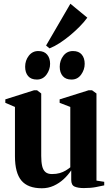

<svg xmlns="http://www.w3.org/2000/svg" viewBox="-20 -997 591 1027"><path d="M428 9Q398 9 379.5 1.2Q361 -6.5 361 -35V-86Q344.5 -61 320.8 -39Q297 -17 267.5 -3.5Q238 10 204 10Q129 10 94.5 -31.2Q60 -72.5 60 -161.5V-425L8.5 -447V-465.5L161.5 -514H178.5L200.5 -497V-163Q200.5 -130.5 205.5 -109Q210.5 -87.5 223 -76.8Q235.5 -66 258 -66Q281.5 -66 299.5 -71.2Q317.5 -76.5 331.2 -84.8Q345 -93 356 -102V-425L299 -447V-465.5L453.5 -514H472.5L496 -497V-31L537.5 -24.5V-5.5Q520 -1.5 492.5 3.8Q465 9 428 9ZM177 -571.5Q146 -571.5 130.2 -590.2Q114.5 -609 114.5 -640Q114.5 -673.5 134 -698.8Q153.5 -724 184.5 -724H185.5Q216 -724 232 -705.2Q248 -686.5 248 -655.5Q248 -624.5 228.8 -598Q209.5 -571.5 177.5 -571.5ZM362 -571.5Q331.5 -571.5 315.5 -590.2Q299.5 -609 299.5 -640Q299.5 -673.5 319 -698.8Q338.5 -724 370 -724H370.5Q401.5 -724 417.2 -705.2Q433 -686.5 433 -655.5Q433 -624.5 414 -598Q395 -571.5 363 -571.5ZM244.5 -738.5 226.5 -753.5 356.5 -977 447 -902.5Q430 -879 405.8 -854.5Q381.5 -830 354 -807.2Q326.5 -784.5 298.8 -766.5Q271 -748.5 245.5 -738.5Z"/></svg>

Font: Merriweather 144pt
Style: Bold
Weight: 700
Version: Version 2.100